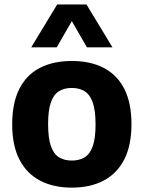

<svg xmlns="http://www.w3.org/2000/svg" viewBox="-20 -828 642 858"><path d="M301 10.5Q219 10.5 159.2 -20.8Q99.5 -52 67 -114.8Q34.5 -177.5 34.5 -272Q34.5 -367.5 66.2 -430.5Q98 -493.5 157.8 -524.5Q217.5 -555.5 301 -555.5Q384.5 -555.5 444.2 -524.2Q504 -493 535.8 -430.2Q567.5 -367.5 567.5 -273Q567.5 -178 535 -115Q502.5 -52 442.8 -20.8Q383 10.5 301 10.5ZM301 -110.5Q334.5 -110.5 358.2 -125Q382 -139.5 394.5 -174.8Q407 -210 407 -271.5Q407 -334.5 394.5 -370Q382 -405.5 358.2 -420.2Q334.5 -435 301 -435Q267.5 -435 243.8 -420.5Q220 -406 207.5 -370.8Q195 -335.5 195 -273.5Q195 -210.5 207.5 -175Q220 -139.5 243.8 -125Q267.5 -110.5 301 -110.5ZM119.5 -616.5 235.5 -808H366.5L482.5 -616.5H368.5L289 -754.5H313L233.5 -616.5Z"/></svg>

Font: Encode Sans Condensed Thin
Style: Bold
Weight: 700
Version: Version 3.002